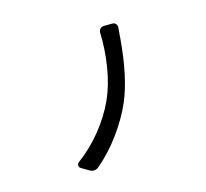

<svg xmlns="http://www.w3.org/2000/svg" viewBox="-152 -975 1304 1218"><g transform="rotate(-30 500.0 -366.0)"><path d="M686.5 -722.7Q690.4 -737.3 702.1 -744.1Q710 -749 718.8 -749Q722.7 -749 727.5 -748L782.2 -733.4Q795.9 -730.5 801.8 -717.8Q804.7 -711.9 804.7 -705.1Q804.7 -699.2 802.7 -693.4Q796.9 -679.7 788.6 -654.3Q780.3 -628.9 779.3 -627Q694.3 -390.6 592.8 -261.7Q529.3 -181.6 438 -107.9Q346.7 -34.2 248 11.7Q238.3 16.6 227.5 16.6Q222.7 16.6 217.8 15.6Q203.1 12.7 191.4 1L150.4 -41Q143.6 -47.9 143.6 -56.6Q143.6 -58.6 144.5 -61.5Q147.5 -73.2 158.2 -78.1Q260.7 -118.2 350.6 -184.1Q440.4 -250 505.9 -329.1Q568.4 -406.2 615.2 -511.2Q662.1 -616.2 686.5 -722.7Z"/></g></svg>

Font: Gen Jyuu Gothic L Monospace Medium
Style: Regular
Weight: 500
Designer: [Source Han Sans]
Ryoko NISHIZUKA  (kana & ideographs); Paul D. Hunt (Latin, Greek & Cyrillic); Wenlong ZHANG  (bopomofo
Version: Version 1.002.20150607